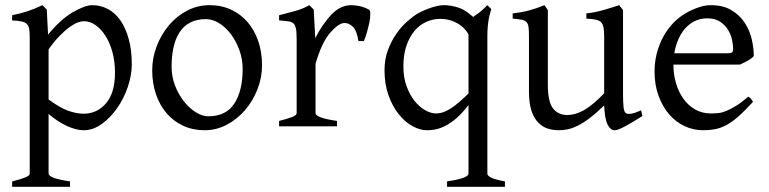

<svg xmlns="http://www.w3.org/2000/svg" viewBox="-20 -489 2976 743"><path d="M490 -240Q490 -198 474.5 -152.5Q459 -107 433 -70Q407 -33 373.5 -9Q340 15 304 15Q275 15 239 -1.5Q203 -18 168 -48V183Q168 191 186.5 198.5Q205 206 251 213V234H27V213Q59 205 77 198Q95 191 95 183V-347Q95 -365 93 -377Q91 -389 84 -396Q77 -403 63.5 -406Q50 -409 27 -410V-430Q61 -437 88 -446Q115 -455 144 -469L161 -452L166 -355Q214 -414 261.5 -441.5Q309 -469 337 -469Q370 -469 398.5 -453.5Q427 -438 447 -408.5Q467 -379 478.5 -336.5Q490 -294 490 -240ZM425 -208Q425 -251 415 -287.5Q405 -324 388 -350.5Q371 -377 349.5 -392Q328 -407 304 -407Q295 -407 281 -402Q267 -397 249 -384Q231 -371 210.5 -350Q190 -329 168 -298V-104Q213 -71 245 -60Q277 -49 303 -49Q356 -49 390.5 -89.5Q425 -130 425 -208Z M994 -237Q994 -188 976 -142.5Q958 -97 927.5 -62Q897 -27 857 -6Q817 15 772 15Q726 15 688.5 -2.5Q651 -20 624.5 -51Q598 -82 583.5 -124.5Q569 -167 569 -217Q569 -265 586.5 -310.5Q604 -356 634 -391.5Q664 -427 704.5 -448Q745 -469 791 -469Q837 -469 874.5 -451.5Q912 -434 938.5 -403Q965 -372 979.5 -329.5Q994 -287 994 -237ZM919 -222Q919 -261 906 -296Q893 -331 873 -357.5Q853 -384 827.5 -399.5Q802 -415 777 -415Q740 -415 714.5 -401Q689 -387 673.5 -362Q658 -337 651 -303.5Q644 -270 644 -231Q644 -192 657.5 -157.5Q671 -123 692 -96.5Q713 -70 738 -54.5Q763 -39 786 -39Q855 -39 887 -88.5Q919 -138 919 -222Z M1409 -451Q1413 -448 1413 -433.5Q1413 -419 1409 -400.5Q1405 -382 1399.5 -362.5Q1394 -343 1388 -330H1367Q1361 -370 1346 -385Q1331 -400 1313 -400Q1291 -400 1258 -362.5Q1225 -325 1201 -242V-51Q1201 -43 1219.5 -35.5Q1238 -28 1284 -21V0H1060V-21Q1092 -29 1110 -36Q1128 -43 1128 -51V-335Q1128 -367 1125 -379.5Q1122 -392 1117 -397Q1110 -404 1098.5 -406Q1087 -408 1060 -410V-430Q1092 -438 1122.5 -446.5Q1153 -455 1177 -469L1194 -452L1200 -341Q1227 -395 1262 -432Q1297 -469 1339 -469Q1355 -469 1373 -465Q1391 -461 1409 -451Z M1710 234V213Q1756 206 1774.5 198.5Q1793 191 1793 183V-414Q1801 -417 1811 -423.5Q1821 -430 1831.5 -438Q1842 -446 1851 -454.5Q1860 -463 1866 -469L1881 -454Q1877 -441 1873 -424Q1870 -410 1868 -391Q1866 -372 1866 -350V183Q1866 191 1881 198.5Q1896 206 1934 213V234ZM1829 -127Q1804 -95 1782 -68.5Q1760 -42 1736.5 -23.5Q1713 -5 1688 5Q1663 15 1632 15Q1605 15 1576 -1Q1547 -17 1523 -47Q1499 -77 1483.5 -120Q1468 -163 1468 -217Q1468 -260 1481.5 -296Q1495 -332 1515 -360Q1535 -388 1557.5 -407.5Q1580 -427 1597 -437Q1625 -452 1652 -460.5Q1679 -469 1698 -469Q1727 -469 1757 -458.5Q1787 -448 1825 -410Q1825 -395 1823.5 -386Q1822 -377 1818.5 -370.5Q1815 -364 1809.5 -359.5Q1804 -355 1796 -350Q1781 -381 1750.5 -398.5Q1720 -416 1683 -416Q1656 -416 1630 -404.5Q1604 -393 1584.5 -370Q1565 -347 1553 -312.5Q1541 -278 1541 -232Q1541 -190 1553 -156.5Q1565 -123 1583.5 -99.5Q1602 -76 1624.5 -63Q1647 -50 1667 -50Q1686 -50 1704.5 -58.5Q1723 -67 1741 -81Q1759 -95 1776.5 -111.5Q1794 -128 1811 -145Q1817 -142 1822 -136.5Q1827 -131 1829 -127Z M2466 -40Q2430 -17 2400.5 -1Q2371 15 2359 15Q2342 15 2331 -7.5Q2320 -30 2318 -81Q2287 -51 2262 -32Q2237 -13 2215.5 -2.5Q2194 8 2176.5 11.5Q2159 15 2143 15Q2120 15 2099.5 8.5Q2079 2 2062.5 -15Q2046 -32 2036.5 -61Q2027 -90 2027 -136V-347Q2027 -370 2025.5 -383Q2024 -396 2018 -403Q2012 -410 1999 -412.5Q1986 -415 1964 -417V-437Q1999 -441 2027 -448.5Q2055 -456 2087 -469L2100 -450V-163Q2100 -95 2120 -69.5Q2140 -44 2175 -44Q2207 -44 2240.5 -63Q2274 -82 2318 -128V-347Q2318 -369 2315.5 -382.5Q2313 -396 2306 -403Q2299 -410 2285 -413Q2271 -416 2249 -417V-437Q2284 -441 2316.5 -450.5Q2349 -460 2376 -469L2391 -450V-124Q2391 -94 2393 -75Q2395 -56 2402 -51Q2408 -47 2422 -49Q2436 -51 2461 -62L2466 -40Z M2897 -272Q2888 -262 2873.5 -254Q2859 -246 2843 -239H2563L2564 -283H2798Q2809 -283 2813 -286.5Q2817 -290 2817 -301Q2817 -314 2813 -334Q2809 -354 2798 -372.5Q2787 -391 2767.5 -404.5Q2748 -418 2716 -418Q2687 -418 2663 -404.5Q2639 -391 2622 -367Q2605 -343 2595.5 -310Q2586 -277 2586 -238Q2586 -201 2596 -167Q2606 -133 2624.5 -107Q2643 -81 2670 -65.5Q2697 -50 2731 -50Q2746 -50 2760.5 -51.5Q2775 -53 2791.5 -60Q2808 -67 2828.5 -79.5Q2849 -92 2876 -115Q2882 -112 2887 -105.5Q2892 -99 2894 -95Q2861 -59 2836.5 -37.5Q2812 -16 2790 -4.5Q2768 7 2747 11Q2726 15 2701 15Q2663 15 2629 -1Q2595 -17 2569.5 -46.5Q2544 -76 2528.5 -118Q2513 -160 2513 -212Q2513 -278 2541.5 -336.5Q2570 -395 2621 -430Q2643 -445 2673.5 -457Q2704 -469 2730 -469Q2778 -469 2810 -450Q2842 -431 2861.5 -401.5Q2881 -372 2889 -337.5Q2897 -303 2897 -272Z"/></svg>

Font: Kalpurush
Style: Regular
Weight: 400
Designer: Md. Tanbin Islam Siyam
Foundry: Tanbin Islam Siyam
Version: Version 0.258